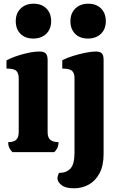

<svg xmlns="http://www.w3.org/2000/svg" viewBox="-20 -821 635 1036"><path d="M159 -613Q116 -613 90.5 -638.5Q65 -664 65 -707Q65 -749 91.5 -775Q118 -801 161 -801Q205 -801 230.5 -775Q256 -749 256 -707Q256 -664 229.5 -638.5Q203 -613 159 -613ZM47 0Q36 -11 30 -24Q24 -37 24 -54Q53 -54 67 -66.5Q81 -79 81 -109V-399Q81 -425 68.5 -438Q56 -451 15 -451V-495Q30 -504 61 -515.5Q92 -527 128.5 -535Q165 -543 194 -543Q217 -543 227 -532.5Q237 -522 237 -497V-108Q237 -78 252 -66Q267 -54 296 -54Q296 -37 290 -24Q284 -11 273 0ZM454 -613Q411 -613 385.5 -638.5Q360 -664 360 -707Q360 -749 386.5 -775Q413 -801 456 -801Q500 -801 525.5 -775Q551 -749 551 -707Q551 -664 524.5 -638.5Q498 -613 454 -613ZM379 195Q333 195 311.5 177.5Q290 160 290 141Q290 134 293 125Q296 116 299 112Q338 112 360 88.5Q382 65 382 3V-402Q382 -425 369.5 -438Q357 -451 316 -451V-496Q341 -509 375 -519.5Q409 -530 442 -536.5Q475 -543 496 -543Q520 -543 529.5 -533Q539 -523 539 -498V10Q539 73 517 114Q495 155 459 175Q423 195 379 195Z"/></svg>

Font: Calistoga
Style: Regular
Weight: 400
Designer: Yvonne Schuttler, Eben Sorkin
Foundry: www.sorkintype.com
Version: Version 1.010; ttfautohint (v1.8.4.7-5d5b)